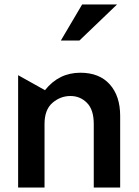

<svg xmlns="http://www.w3.org/2000/svg" viewBox="-20 -838 620 858"><path d="M339 -513Q243 -513 181 -435L61 -502V0H179V-284Q179 -348 214.5 -378.5Q250 -409 295 -409Q338 -409 368.5 -378.5Q399 -348 399 -284V0H517V-320Q517 -409 470.5 -461Q424 -513 339 -513ZM252 -657H335L503 -818H347Z"/></svg>

Font: Geom Medium
Style: Bold
Weight: 500
Version: Version 1.102